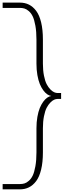

<svg xmlns="http://www.w3.org/2000/svg" viewBox="-20 -990 570 1453"><path d="M130.9 402.8Q149.4 402.8 165 398.2Q180.7 393.6 198.2 378.4Q215.8 363.3 227.8 338.1Q239.7 313 247.8 268.1Q255.9 223.1 255.9 163.1V-19Q255.9 -65.4 262.9 -105.5Q270 -145.5 281.2 -172.9Q292.5 -200.2 307.4 -220.5Q322.3 -240.7 337.4 -251Q352.5 -261.2 367.7 -263.7Q352.5 -266.1 337.4 -276.4Q322.3 -286.6 307.4 -306.9Q292.5 -327.1 281.2 -354.5Q270 -381.8 262.9 -421.9Q255.9 -461.9 255.9 -508.3V-690.4Q255.9 -750.5 247.8 -795.4Q239.7 -840.3 227.8 -865.5Q215.8 -890.6 198.2 -905.8Q180.7 -920.9 165 -925.5Q149.4 -930.2 130.9 -930.2H0V-970.2H130.9Q168.5 -970.2 199 -955.1Q229.5 -939.9 253.7 -908Q277.8 -876 291.3 -820.6Q304.7 -765.1 304.7 -690.4V-508.3Q304.7 -458 312.7 -417.5Q320.8 -377 333 -353.3Q345.2 -329.6 360.8 -313.7Q376.5 -297.9 389.9 -292Q403.3 -286.1 415 -286.1H442.4V-241.2H415Q403.3 -241.2 389.9 -235.4Q376.5 -229.5 360.8 -213.6Q345.2 -197.8 333 -174.1Q320.8 -150.4 312.7 -109.9Q304.7 -69.3 304.7 -19V163.1Q304.7 237.8 291.3 293.2Q277.8 348.6 253.7 380.6Q229.5 412.6 199 427.7Q168.5 442.9 130.9 442.9H0V402.8Z"/></svg>

Font: AzarMehrMSRS1
Style: Regular
Weight: 1
Designer: Amin Abedi
Version: Version 1.00